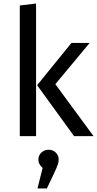

<svg xmlns="http://www.w3.org/2000/svg" viewBox="-20 -770 549 1086"><path d="M184 0H92V-739L184 -750ZM293 -294 509 0H399L190 -288L384 -527H487ZM312 133Q312 146 306.5 162Q301 178 286 210L245 296H192L221 180Q197 159 197 133Q197 109 214 93Q231 77 255 77Q279 77 295.5 93Q312 109 312 133Z"/></svg>

Font: FiraGO
Style: Regular
Weight: 400
Designer: bBox Type
Foundry: bBox Type GmbH
Version: Version 1.001;April 20, 2020;FontCreator 12.0.0.2555 64-bit